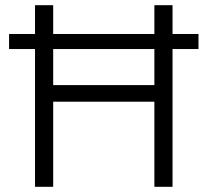

<svg xmlns="http://www.w3.org/2000/svg" viewBox="-20 -720 800 740"><path d="M15 -589H115V-700H185V-589H575V-700H645V-589H745V-531H645V0H575V-328H185V0H115V-531H15ZM575 -392V-531H185V-392Z"/></svg>

Font: Retni Sans
Style: Regular
Weight: 400
Designer: Vitaly Kuzmin
Foundry: ParaType Ltd.
Version: Version 1.00;March 2, 2019;FontCreator 11.5.0.2425 64-bit; t